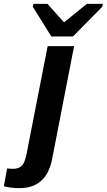

<svg xmlns="http://www.w3.org/2000/svg" viewBox="-127 -767 553 995"><path d="M-26 208Q-74 208 -107 198L-90 106L-62 108Q-29 108 -13.5 91.5Q2 75 11 29L120 -528H257L142 63Q111 208 -26 208ZM403 -732 251 -578H139L43 -732L46 -747H119L204 -652H206L323 -747H406Z"/></svg>

Font: Libra Sans
Style: Bold Italic
Weight: 700
Italic angle: -12°
Foundry: Context Ltd
Version: Version 1.002